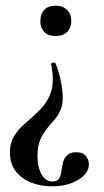

<svg xmlns="http://www.w3.org/2000/svg" viewBox="-20 -381 367 676"><path d="M164 258Q184 258 190 244Q196 230 197 215Q199 203 202.5 189Q206 175 217 165Q228 155 248 155Q273 155 283 169Q293 183 293 197Q293 229 255.5 252Q218 275 163 275Q124 275 90.5 262Q57 249 36 222.5Q15 196 15 156Q15 122 29.5 98.5Q44 75 64.5 57Q85 39 105 21Q137 -8 151.5 -37Q166 -66 166 -102Q166 -114 164.5 -126.5Q163 -139 160 -156Q159 -159 166.5 -160.5Q174 -162 175 -159Q187 -131 194 -96Q201 -61 201 -39Q201 -10 192 9Q183 28 169.5 43Q156 58 143 74.5Q130 91 121 113Q112 135 112 168Q112 207 126 232.5Q140 258 164 258ZM176 -361Q201 -361 216 -346.5Q231 -332 231 -306Q231 -283 216 -268.5Q201 -254 176 -254Q150 -254 136 -268.5Q122 -283 122 -306Q122 -332 136 -346.5Q150 -361 176 -361Z"/></svg>

Font: Cormorant Garamond Light SemiBold
Style: Regular
Weight: 600
Version: Version 4.001